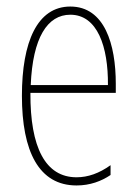

<svg xmlns="http://www.w3.org/2000/svg" viewBox="-20 -557 420 587"><path d="M195 -537C94 -537 47 -429 47 -264C47 -94 99 10 214 10C255 10 290 -3 318 -22V-52C283 -27 249 -15 214 -15C119 -15 72 -106 73 -273H334V-301C334 -421 300 -537 195 -537ZM195 -512C278 -512 311 -414 310 -297H74C80 -442 125 -512 195 -512Z"/></svg>

Font: Noto Sans Oriya ExtCond Thin
Style: Regular
Weight: 100
Width: 2
Designer: Amélie Bonet and Sol Matas
Foundry: Google LLC
Version: Version 2.006